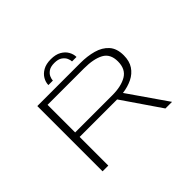

<svg xmlns="http://www.w3.org/2000/svg" viewBox="-178 -1167 1456 1456"><g transform="rotate(-45 550.0 -439.5)"><path d="M181 0V-700H643Q716.5 -700 779 -682.8Q841.5 -665.5 879.2 -623.8Q917 -582 917 -508.5Q917 -446.5 889.5 -405.2Q862 -364 815.2 -341.2Q768.5 -318.5 710.5 -311L926 0H855L644.5 -307.5H242.5V0ZM242.5 -355.5H640.5Q737 -355.5 795 -390Q853 -424.5 853 -507Q853 -588.5 794.5 -620Q736 -651.5 633 -651.5H242.5ZM504.5 -879Q555.5 -879 588.8 -860Q622 -841 638.2 -812Q654.5 -783 654.5 -753H606.5Q606.5 -768 597.5 -788.5Q588.5 -809 566 -824.5Q543.5 -840 503.5 -840Q463 -840 440.8 -824.5Q418.5 -809 409.8 -788.5Q401 -768 401 -753H353Q353 -783 369.8 -812Q386.5 -841 420 -860Q453.5 -879 504.5 -879Z"/></g></svg>

Font: Trispace Expanded ExtraLight
Style: Regular
Weight: 200
Width: 7
Designer: Tyler Finck
Foundry: Etcetera Type Company
Version: Version 1.210; ttfautohint (v1.8.3)